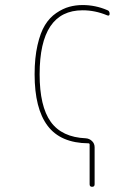

<svg xmlns="http://www.w3.org/2000/svg" viewBox="-20 -550 540 750"><path d="M325.2 9.8Q216.8 8.8 166 -58.6Q115.2 -126 115.2 -259.8Q115.2 -324.2 126.5 -373.5Q137.7 -422.9 155.8 -452.1Q173.8 -481.4 199.7 -499Q225.6 -516.6 250.5 -523.4Q275.4 -530.3 302.7 -530.3Q352.5 -530.3 398.4 -510.7Q408.2 -507.8 408.2 -496.1Q408.2 -486.3 398.4 -490.2Q351.6 -509.8 302.7 -509.8Q134.8 -509.8 134.8 -259.8Q134.8 -134.8 178.2 -74.2Q221.7 -13.7 315.4 -9.8Q329.1 -8.8 339.4 1Q349.6 10.7 349.6 25.4V169.9Q349.6 179.7 339.8 179.7Q330.1 179.7 330.1 169.9V14.6Q330.1 9.8 325.2 9.8Z"/></svg>

Font: Rounded Mgen+ 1m thin
Style: Regular
Weight: 100
Designer: [Source Han Sans]
Ryoko NISHIZUKA  (kana & ideographs); Paul D. Hunt (Latin, Greek & Cyrillic); Wenlong ZHANG  (bopomofo
Version: Version 1.059.20150602